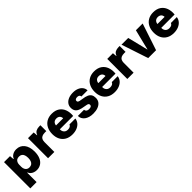

<svg xmlns="http://www.w3.org/2000/svg" viewBox="358 -2019 3654 3654"><g transform="rotate(-45 2185.5 -191.5)"><path d="M58 167V-540H219L226 -455H235Q250 -498 293.5 -524Q337 -550 395 -550Q444 -550 484 -531Q524 -512 553 -476Q582 -440 597.5 -388Q613 -336 613 -270Q613 -182 586 -119Q559 -56 509.5 -23Q460 10 395 10Q357 10 324 -2Q291 -14 268 -35.5Q245 -57 235 -85H227V167ZM328 -126Q367 -126 392 -143.5Q417 -161 429 -194Q441 -227 441 -270Q441 -314 430 -346.5Q419 -379 395 -396.5Q371 -414 333 -414Q297 -414 273.5 -399Q250 -384 238.5 -356.5Q227 -329 227 -295V-245Q227 -209 239.5 -182.5Q252 -156 274.5 -141Q297 -126 328 -126Z M703 0V-540H856L863 -458H869Q887 -509 925.5 -528Q964 -547 1013 -547Q1022 -547 1029.5 -547Q1037 -547 1044 -547V-388Q1038 -388 1029.5 -388.5Q1021 -389 1010 -389Q959 -389 929 -374.5Q899 -360 886 -333.5Q873 -307 872 -268V0Z M1355 10Q1269 10 1208.5 -24.5Q1148 -59 1116 -121Q1084 -183 1084 -266Q1084 -353 1116.5 -417Q1149 -481 1209 -515.5Q1269 -550 1349 -550Q1444 -550 1505 -508.5Q1566 -467 1592.5 -395Q1619 -323 1610 -231H1250Q1249 -194 1262.5 -168.5Q1276 -143 1299.5 -129.5Q1323 -116 1355 -116Q1393 -116 1415.5 -130Q1438 -144 1446 -167H1605Q1598 -113 1564.5 -73.5Q1531 -34 1477 -12Q1423 10 1355 10ZM1250 -319 1236 -334H1459L1444 -319Q1446 -354 1434.5 -377Q1423 -400 1401 -412Q1379 -424 1349 -424Q1318 -424 1296 -411.5Q1274 -399 1262 -375Q1250 -351 1250 -319Z M1915 10Q1859 10 1815 -3Q1771 -16 1739.5 -39.5Q1708 -63 1690.5 -95.5Q1673 -128 1673 -168H1839Q1841 -147 1851.5 -133.5Q1862 -120 1879.5 -114Q1897 -108 1919 -108Q1954 -108 1971 -120Q1988 -132 1988 -153Q1988 -172 1978.5 -181Q1969 -190 1949 -195.5Q1929 -201 1895 -206Q1823 -216 1777 -234.5Q1731 -253 1708.5 -286.5Q1686 -320 1686 -373Q1686 -426 1715.5 -466Q1745 -506 1798 -528Q1851 -550 1921 -550Q1988 -550 2038 -529Q2088 -508 2117 -470Q2146 -432 2148 -382H1982Q1982 -399 1973.5 -410Q1965 -421 1950.5 -426.5Q1936 -432 1916 -432Q1888 -432 1871.5 -420.5Q1855 -409 1855 -388Q1855 -371 1865.5 -361.5Q1876 -352 1900.5 -346Q1925 -340 1964 -335Q2033 -326 2076 -307Q2119 -288 2139 -254.5Q2159 -221 2159 -168Q2159 -111 2128.5 -71.5Q2098 -32 2043 -11Q1988 10 1915 10Z M2494 10Q2408 10 2347.5 -24.5Q2287 -59 2255 -121Q2223 -183 2223 -266Q2223 -353 2255.5 -417Q2288 -481 2348 -515.5Q2408 -550 2488 -550Q2583 -550 2644 -508.5Q2705 -467 2731.5 -395Q2758 -323 2749 -231H2389Q2388 -194 2401.5 -168.5Q2415 -143 2438.5 -129.5Q2462 -116 2494 -116Q2532 -116 2554.5 -130Q2577 -144 2585 -167H2744Q2737 -113 2703.5 -73.5Q2670 -34 2616 -12Q2562 10 2494 10ZM2389 -319 2375 -334H2598L2583 -319Q2585 -354 2573.5 -377Q2562 -400 2540 -412Q2518 -424 2488 -424Q2457 -424 2435 -411.5Q2413 -399 2401 -375Q2389 -351 2389 -319Z M2836 0V-540H2989L2996 -458H3002Q3020 -509 3058.5 -528Q3097 -547 3146 -547Q3155 -547 3162.5 -547Q3170 -547 3177 -547V-388Q3171 -388 3162.5 -388.5Q3154 -389 3143 -389Q3092 -389 3062 -374.5Q3032 -360 3019 -333.5Q3006 -307 3005 -268V0Z M3398 0 3219 -540H3400L3476 -234L3501 -129H3506L3531 -234L3607 -540H3789L3610 0Z M4085 10Q3999 10 3938.5 -24.5Q3878 -59 3846 -121Q3814 -183 3814 -266Q3814 -353 3846.5 -417Q3879 -481 3939 -515.5Q3999 -550 4079 -550Q4174 -550 4235 -508.5Q4296 -467 4322.5 -395Q4349 -323 4340 -231H3980Q3979 -194 3992.5 -168.5Q4006 -143 4029.5 -129.5Q4053 -116 4085 -116Q4123 -116 4145.5 -130Q4168 -144 4176 -167H4335Q4328 -113 4294.5 -73.5Q4261 -34 4207 -12Q4153 10 4085 10ZM3980 -319 3966 -334H4189L4174 -319Q4176 -354 4164.5 -377Q4153 -400 4131 -412Q4109 -424 4079 -424Q4048 -424 4026 -411.5Q4004 -399 3992 -375Q3980 -351 3980 -319Z"/></g></svg>

Font: Mona Sans ExtraLight ExtraBold
Style: Regular
Weight: 800
Version: Version 2.000